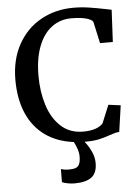

<svg xmlns="http://www.w3.org/2000/svg" viewBox="-64 -799 779 1088"><g transform="rotate(-5 326.0 -255.0)"><path d="M535.6 -13.2Q502.4 -1.5 472.2 4.9Q441.9 11.2 397.5 11.2H392.1Q412.6 35.6 428.5 69.1Q444.3 102.5 444.3 136.7Q444.3 193.4 412.1 217.3Q379.9 241.2 315.4 241.2H314.9Q297.9 241.2 277.6 237.5Q257.3 233.9 244.6 228L245.1 153.3Q254.4 156.7 267.1 158.4Q279.8 160.2 287.1 160.2H287.6Q313 160.2 327.4 155.5Q341.8 150.9 349.4 136Q356.9 121.1 356.9 91.3Q356.9 70.8 349.1 47.9Q341.3 24.9 331.5 7.3Q235.4 -4.9 168.5 -53.5Q101.6 -102.1 66.9 -182.9Q32.2 -263.7 32.2 -372.1Q32.2 -487.3 79.8 -573.2Q127.4 -659.2 210 -705.1Q292.5 -751 394.5 -751Q441.4 -751 485.1 -744.1Q528.8 -737.3 584 -726.1L610.4 -720.7L601.1 -538.1H528.3L501 -662.6Q490.7 -676.3 459.5 -684.3Q428.2 -692.4 377.4 -692.4Q314.9 -692.4 266.8 -656.7Q218.8 -621.1 191.7 -551.5Q164.6 -481.9 164.6 -383.8Q164.6 -293 188.7 -216.6Q212.9 -140.1 263.4 -93.5Q314 -46.9 389.6 -46.9Q468.3 -46.9 502.4 -83L544.9 -186L614.3 -176.8L592.8 -27.3Q579.6 -26.4 567.4 -23.2Q555.2 -20 535.6 -13.2Z"/></g></svg>

Font: Merriweather
Style: Regular
Weight: 400
Designer: Eben Sorkin
Foundry: Eben Sorkin
Version: Version 1.584; ttfautohint (v1.6)